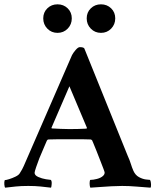

<svg xmlns="http://www.w3.org/2000/svg" viewBox="-33 -864 719 888"><path d="M167 -779Q167 -807 186 -825.5Q205 -844 233 -844Q261 -844 280 -825.5Q299 -807 299 -779Q299 -751 280 -731.5Q261 -712 233 -712Q205 -712 186 -731.5Q167 -751 167 -779ZM368 -779Q368 -807 387 -825.5Q406 -844 434 -844Q462 -844 481 -825.5Q500 -807 500 -779Q500 -751 481 -731.5Q462 -712 434 -712Q406 -712 387 -731.5Q368 -751 368 -779ZM92 -131 300 -609Q305 -619 316.5 -632.5Q328 -646 336 -646Q353 -646 357 -640L557 -145Q567 -123 572 -106.5Q577 -90 584 -74Q593 -54 609.5 -45Q626 -36 641.5 -34Q657 -32 661 -32Q665 -25 665.5 -12Q666 1 663 4Q634 2 599 -1Q564 -4 532 -4Q510 -4 482 -2.5Q454 -1 428.5 1Q403 3 385 4Q383 1 382 -7.5Q381 -16 382 -24Q383 -32 385 -32Q398 -32 415.5 -36.5Q433 -41 443 -50Q451 -57 451 -66Q451 -69 445 -84.5Q439 -100 430.5 -122Q422 -144 413.5 -165.5Q405 -187 399 -201Q393 -215 393 -215Q393 -215 390.5 -217Q388 -219 386 -219Q365 -220 345.5 -220Q326 -220 310 -220Q305 -220 300.5 -220Q296 -220 292 -220Q262 -220 239.5 -220Q217 -220 191 -219Q187 -219 184 -214Q184 -214 177.5 -199Q171 -184 163 -165Q155 -146 149 -132Q142 -114 134.5 -92Q127 -70 127 -65Q127 -53 144 -45.5Q161 -38 179.5 -35Q198 -32 202 -32Q207 -27 206 -13Q205 1 203 4Q178 1 154 -1.5Q130 -4 98 -4Q64 -4 40.5 -1.5Q17 1 -9 4Q-12 1 -13 -11Q-14 -23 -11 -31Q-5 -31 9.5 -35.5Q24 -40 38.5 -47Q53 -54 58 -62Q71 -82 77 -96.5Q83 -111 92 -131ZM288 -465 205 -273Q205 -273 205.5 -271.5Q206 -270 207 -270Q222 -269 247 -268Q272 -267 288 -267Q311 -267 327.5 -267.5Q344 -268 366 -269Q368 -269 368.5 -271Q369 -273 369 -273Z"/></svg>

Font: Amiri
Style: Bold
Weight: 700
Designer: Khaled Hosny
Version: Version 0.113